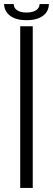

<svg xmlns="http://www.w3.org/2000/svg" viewBox="-36 -930 262 950"><path d="M64 0V-800H126V0ZM-16 -910H32Q32 -890 49 -879Q66 -868 95 -868Q125 -868 142 -879Q159 -890 160 -910H206Q205 -872 175.5 -851Q146 -830 95 -830Q45 -830 15.5 -851Q-14 -872 -16 -910Z"/></svg>

Font: Big Shoulders Text Light
Style: Regular
Weight: 300
Designer: Patric King
Foundry: XO Type Co
Version: Version 1.000; ttfautohint (v1.8.2)